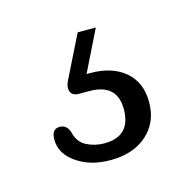

<svg xmlns="http://www.w3.org/2000/svg" viewBox="-48 -56 305 307"><g transform="rotate(-15 104.0 97.5)"><path d="M103.5 -8H133.5L100 60Q103 60 106 60Q142 60 163.5 78.2Q185 96.5 185 129Q185 162.5 162.2 182.8Q139.5 203 101.5 203Q68.5 203 45.8 187.2Q23 171.5 23 148Q23 130.5 36.5 130.5Q47.5 130.5 52 142.5Q56 160.5 69.5 167.5Q83 174.5 99 174.5Q143 174.5 143 129.5Q143 87.5 97 87.5H80Q69.5 87.5 66.5 80.2Q63.5 73 68 63.5Z"/></g></svg>

Font: Fraunces 144pt SuperSoft Light
Style: Regular
Weight: 300
Version: Version 1.000;[0bf87f6ff]